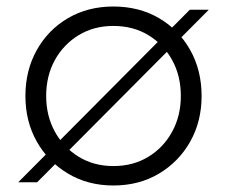

<svg xmlns="http://www.w3.org/2000/svg" viewBox="-20 -560 698 590"><path d="M328.3 10Q407.4 10 468.5 -26.5Q529.7 -63 564.6 -125Q599.5 -187 599.5 -265Q599.5 -343.8 564.6 -406.1Q529.7 -468.5 468.5 -504.3Q407.4 -540 328.3 -540Q250.3 -540 189.1 -504.3Q127.9 -468.5 93 -406.1Q58.1 -343.8 58.1 -265Q58.1 -187 93 -125Q127.9 -63 189.1 -26.5Q250.3 10 328.3 10ZM328.3 -49.7Q268.4 -49.7 221.8 -78.3Q175.2 -106.9 148.5 -155.6Q121.9 -204.3 121.9 -265Q121.9 -326.9 148.5 -375.3Q175.2 -423.6 221.8 -452Q268.4 -480.3 328.3 -480.3Q389.2 -480.3 435.9 -452Q482.5 -423.6 509.1 -375.3Q535.7 -326.9 535.7 -265Q535.7 -204.3 509.1 -155.5Q482.5 -106.6 435.9 -78.2Q389.2 -49.7 328.3 -49.7ZM621.5 -530H563.2L36.1 0H94.2Z"/></svg>

Font: Roundo Variable
Style: Regular
Weight: 200
Designer: Shiva Nallaperumal
Foundry: Indian Type Foundry
Version: Version 2.000